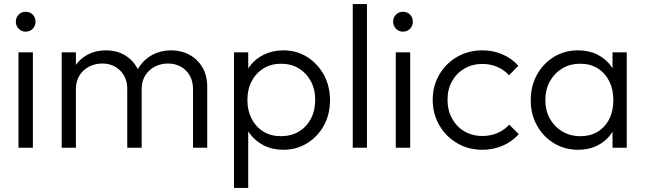

<svg xmlns="http://www.w3.org/2000/svg" viewBox="-20 -728 3179 946"><path d="M71 0V-470H142V0ZM106 -572Q86 -572 72 -586.5Q58 -601 58 -621Q58 -642 72 -656Q86 -670 106 -670Q128 -670 141.5 -656Q155 -642 155 -621Q155 -601 141.5 -586.5Q128 -572 106 -572Z M284 0V-470H354V0ZM607 0V-288Q607 -346 572 -380.5Q537 -415 484 -415Q448 -415 418.5 -399.5Q389 -384 371.5 -356Q354 -328 354 -289L322 -302Q322 -356 346 -396Q370 -436 410.5 -458Q451 -480 502 -480Q552 -480 591.5 -458Q631 -436 654.5 -396Q678 -356 678 -301V0ZM931 0V-288Q931 -346 896 -380.5Q861 -415 807 -415Q772 -415 742.5 -399.5Q713 -384 695.5 -356Q678 -328 678 -289L636 -302Q639 -356 664.5 -396Q690 -436 731.5 -458Q773 -480 823 -480Q873 -480 913.5 -458Q954 -436 977.5 -396Q1001 -356 1001 -301V0Z M1376 10Q1322 10 1279 -12Q1236 -34 1208.5 -72.5Q1181 -111 1175 -162V-309Q1181 -361 1209 -399.5Q1237 -438 1280.5 -459Q1324 -480 1376 -480Q1441 -480 1493 -447.5Q1545 -415 1575.5 -359.5Q1606 -304 1606 -234Q1606 -165 1576 -110Q1546 -55 1493.5 -22.5Q1441 10 1376 10ZM1133 198V-470H1203V-350L1189 -236L1203 -121V198ZM1364 -57Q1414 -57 1452 -79.5Q1490 -102 1511.5 -142.5Q1533 -183 1533 -235Q1533 -288 1511.5 -328Q1490 -368 1452 -391Q1414 -414 1365 -414Q1316 -414 1278.5 -391Q1241 -368 1220 -328Q1199 -288 1199 -235Q1199 -183 1220 -142.5Q1241 -102 1278 -79.5Q1315 -57 1364 -57Z M1718 0V-708H1788V0Z M1930 0V-470H2001V0ZM1965 -572Q1945 -572 1931 -586.5Q1917 -601 1917 -621Q1917 -642 1931 -656Q1945 -670 1965 -670Q1987 -670 2000.5 -656Q2014 -642 2014 -621Q2014 -601 2000.5 -586.5Q1987 -572 1965 -572Z M2357 10Q2288 10 2232.5 -22.5Q2177 -55 2144.5 -111Q2112 -167 2112 -236Q2112 -305 2144.5 -360.5Q2177 -416 2232.5 -448Q2288 -480 2357 -480Q2410 -480 2456 -460Q2502 -440 2534 -404L2488 -357Q2464 -384 2430 -398.5Q2396 -413 2357 -413Q2307 -413 2268 -390Q2229 -367 2207 -327.5Q2185 -288 2185 -236Q2185 -185 2207 -144.5Q2229 -104 2268 -81Q2307 -58 2357 -58Q2397 -58 2431 -72.5Q2465 -87 2489 -114L2536 -67Q2503 -30 2456.5 -10Q2410 10 2357 10Z M2829 10Q2762 10 2709 -22.5Q2656 -55 2625.5 -110Q2595 -165 2595 -234Q2595 -304 2625.5 -359.5Q2656 -415 2709 -447.5Q2762 -480 2828 -480Q2882 -480 2924.5 -458.5Q2967 -437 2993.5 -398.5Q3020 -360 3026 -309V-162Q3020 -111 2993.5 -72Q2967 -33 2924.5 -11.5Q2882 10 2829 10ZM2840 -57Q2913 -57 2957.5 -106Q3002 -155 3002 -235Q3002 -288 2981.5 -328.5Q2961 -369 2924.5 -391.5Q2888 -414 2839 -414Q2789 -414 2750.5 -391Q2712 -368 2689.5 -327.5Q2667 -287 2667 -235Q2667 -183 2689.5 -143Q2712 -103 2751 -80Q2790 -57 2840 -57ZM2998 0V-126L3012 -242L2998 -355V-470H3068V0Z"/></svg>

Font: Outfit Thin Light
Style: Regular
Weight: 300
Version: Version 1.100;gftools[0.9.27]